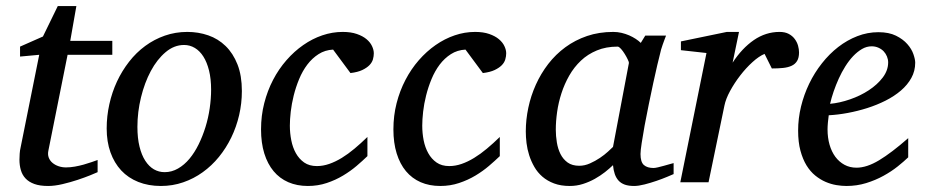

<svg xmlns="http://www.w3.org/2000/svg" viewBox="-20 -599 3045 631"><path d="M202.1 -418.9 139.2 -105Q136.2 -91.8 140.1 -81.3Q144 -70.8 152.6 -63.7Q161.1 -56.6 172.6 -52.7Q184.1 -48.8 196.8 -48.8Q210.9 -48.8 226.1 -51.5Q241.2 -54.2 255.1 -58.1Q269 -62 281 -66.2Q293 -70.3 300.8 -73.2V-33.2Q294.4 -30.3 276.4 -22.9Q258.3 -15.6 234.9 -7.8Q211.4 0 185.5 6.1Q159.7 12.2 138.2 12.2Q110.8 12.2 92.8 5.6Q74.7 -1 64 -12.5Q53.2 -23.9 48.6 -39.8Q43.9 -55.7 43.9 -74.2Q43.9 -84 44.7 -94.2Q45.4 -104.5 47.9 -115.2L108.9 -418.9L45.9 -413.1V-445.8L121.1 -479L169.9 -579.1H231L210.9 -464.8H349.1V-418.9Z M673.8 -304.2Q673.8 -339.8 667 -367.2Q660.2 -394.5 648.4 -413.1Q636.7 -431.6 620.4 -441.4Q604 -451.2 585 -451.2Q552.2 -451.2 524.2 -427.5Q496.1 -403.8 475.6 -365.5Q455.1 -327.1 443.4 -279.1Q431.6 -231 431.6 -182.1Q431.6 -145 438.5 -117.2Q445.3 -89.4 457.5 -70.6Q469.7 -51.8 485.8 -42.5Q502 -33.2 521 -33.2Q544.4 -33.2 565.2 -45.2Q585.9 -57.1 602.8 -77.4Q619.6 -97.7 632.8 -124.5Q646 -151.4 655.3 -181.4Q664.6 -211.4 669.2 -243.2Q673.8 -274.9 673.8 -304.2ZM774.9 -299.8Q774.9 -259.3 765.9 -220.5Q756.8 -181.6 740 -147Q723.1 -112.3 699.5 -83.3Q675.8 -54.2 646.2 -33Q616.7 -11.7 582 0.2Q547.4 12.2 508.8 12.2Q467.8 12.2 434.6 -1Q401.4 -14.2 378.4 -38.8Q355.5 -63.5 343 -98.4Q330.6 -133.3 330.6 -176.8Q330.6 -217.3 339.4 -256.6Q348.1 -295.9 364.5 -331.1Q380.9 -366.2 404.3 -396.2Q427.7 -426.3 457.3 -448Q486.8 -469.7 521.7 -481.9Q556.6 -494.1 595.7 -494.1Q631.8 -494.1 664.3 -482.9Q696.8 -471.7 721.4 -447.8Q746.1 -423.8 760.5 -387.2Q774.9 -350.6 774.9 -299.8Z M1208.5 -423.8Q1208.5 -414.1 1205.6 -403.8Q1202.6 -393.6 1194.1 -384.8Q1185.5 -376 1170.7 -368.9Q1155.8 -361.8 1131.8 -358.9L1074.7 -436Q1047.9 -434.6 1026.9 -421.1Q1005.9 -407.7 990 -386.7Q974.1 -365.7 963.1 -339.1Q952.1 -312.5 945.3 -285.2Q938.5 -257.8 935.5 -231.9Q932.6 -206.1 932.6 -186Q932.6 -161.6 937.3 -137.9Q941.9 -114.3 952.4 -95.5Q962.9 -76.7 979.7 -64.9Q996.6 -53.2 1021.5 -53.2Q1041.5 -53.2 1062 -60.3Q1082.5 -67.4 1103.3 -80.1Q1124 -92.8 1145 -110.4Q1166 -127.9 1187.5 -148.9V-85.9Q1171.9 -70.8 1151.9 -53.7Q1131.8 -36.6 1107.4 -22Q1083 -7.3 1054 2.4Q1024.9 12.2 991.7 12.2Q956.1 12.2 927.5 -0.2Q898.9 -12.7 879.2 -36.4Q859.4 -60.1 848.6 -94.7Q837.9 -129.4 837.9 -173.8Q837.9 -218.8 848.4 -259.8Q858.9 -300.8 877.4 -336.4Q896 -372.1 921.4 -401.1Q946.8 -430.2 976.6 -450.9Q1006.3 -471.7 1039.3 -482.9Q1072.3 -494.1 1106.4 -494.1Q1133.3 -494.1 1152.8 -487.3Q1172.4 -480.5 1184.6 -470.2Q1196.8 -460 1202.6 -447.5Q1208.5 -435.1 1208.5 -423.8Z M1643.6 -423.8Q1643.6 -414.1 1640.6 -403.8Q1637.7 -393.6 1629.2 -384.8Q1620.6 -376 1605.7 -368.9Q1590.8 -361.8 1566.9 -358.9L1509.8 -436Q1482.9 -434.6 1461.9 -421.1Q1440.9 -407.7 1425 -386.7Q1409.2 -365.7 1398.2 -339.1Q1387.2 -312.5 1380.4 -285.2Q1373.5 -257.8 1370.6 -231.9Q1367.7 -206.1 1367.7 -186Q1367.7 -161.6 1372.3 -137.9Q1377 -114.3 1387.5 -95.5Q1397.9 -76.7 1414.8 -64.9Q1431.6 -53.2 1456.5 -53.2Q1476.6 -53.2 1497.1 -60.3Q1517.6 -67.4 1538.3 -80.1Q1559.1 -92.8 1580.1 -110.4Q1601.1 -127.9 1622.6 -148.9V-85.9Q1606.9 -70.8 1586.9 -53.7Q1566.9 -36.6 1542.5 -22Q1518.1 -7.3 1489 2.4Q1460 12.2 1426.8 12.2Q1391.1 12.2 1362.5 -0.2Q1334 -12.7 1314.2 -36.4Q1294.4 -60.1 1283.7 -94.7Q1272.9 -129.4 1272.9 -173.8Q1272.9 -218.8 1283.4 -259.8Q1293.9 -300.8 1312.5 -336.4Q1331.1 -372.1 1356.4 -401.1Q1381.8 -430.2 1411.6 -450.9Q1441.4 -471.7 1474.4 -482.9Q1507.3 -494.1 1541.5 -494.1Q1568.4 -494.1 1587.9 -487.3Q1607.4 -480.5 1619.6 -470.2Q1631.8 -460 1637.7 -447.5Q1643.6 -435.1 1643.6 -423.8Z M2046.9 -392.1Q2047.4 -394.5 2043.2 -403.3Q2039.1 -412.1 2033.2 -421.6Q2027.3 -431.2 2020.8 -438.5Q2014.2 -445.8 2009.8 -445.8Q1971.7 -445.8 1941.7 -433.3Q1911.6 -420.9 1889.2 -399.7Q1866.7 -378.4 1850.8 -350.6Q1835 -322.8 1825.2 -292.5Q1815.4 -262.2 1811 -231.4Q1806.6 -200.7 1806.6 -172.9Q1806.6 -151.9 1810.1 -130.9Q1813.5 -109.9 1822 -92.8Q1830.6 -75.7 1845.5 -64.9Q1860.4 -54.2 1883.8 -54.2Q1901.4 -54.2 1918.9 -62Q1936.5 -69.8 1951.7 -80.1Q1966.8 -90.3 1978 -100.6Q1989.3 -110.8 1994.6 -116.2ZM2193.8 -26.9Q2188 -24.4 2172.4 -17.8Q2156.7 -11.2 2137.5 -4.6Q2118.2 2 2098.4 7.1Q2078.6 12.2 2064 12.2Q2045.9 12.2 2033.4 7.8Q2021 3.4 2012.9 -5.4Q2004.9 -14.2 2000.5 -26.9Q1996.1 -39.6 1994.6 -56.2Q1983.4 -45.4 1968.3 -33.4Q1953.1 -21.5 1934.8 -11.2Q1916.5 -1 1895.8 5.6Q1875 12.2 1852.5 12.2Q1823.2 12.2 1801 3.9Q1778.8 -4.4 1762.7 -18.3Q1746.6 -32.2 1736.1 -50.5Q1725.6 -68.8 1719.2 -88.6Q1712.9 -108.4 1710.4 -128.7Q1708 -148.9 1708 -167Q1708 -205.6 1716.3 -244.9Q1724.6 -284.2 1741 -320.6Q1757.3 -356.9 1781.7 -388.7Q1806.2 -420.4 1838.1 -443.8Q1870.1 -467.3 1909.4 -480.7Q1948.7 -494.1 1995.6 -494.1Q2009.3 -494.1 2022.7 -491Q2036.1 -487.8 2047.9 -482.7Q2059.6 -477.5 2069.3 -471.2Q2079.1 -464.8 2085.9 -458L2100.6 -481.9H2168.9Q2166.5 -476.1 2163.6 -468Q2160.6 -460 2157.7 -451.7Q2154.8 -443.4 2152.6 -436Q2150.4 -428.7 2149.9 -424.8Q2146.5 -411.6 2140.1 -385Q2133.8 -358.4 2126.7 -325.2Q2119.6 -292 2112.1 -255.6Q2104.5 -219.2 2098.6 -186.8Q2092.8 -154.3 2088.9 -129.2Q2085 -104 2085 -92.8Q2085 -66.4 2096.2 -56.6Q2107.4 -46.9 2127.9 -46.9Q2132.8 -46.9 2142.3 -49.1Q2151.9 -51.3 2162.1 -54.2Q2172.4 -57.1 2181.2 -59.6Q2189.9 -62 2193.8 -63Z M2606 -426.8Q2606 -409.2 2599.6 -398.7Q2593.3 -388.2 2581.5 -382.8Q2569.8 -377.4 2553.5 -375.7Q2537.1 -374 2516.6 -374L2492.7 -421.9Q2474.1 -414.1 2452.9 -394.8Q2431.6 -375.5 2412.6 -350.8Q2393.6 -326.2 2379.4 -300Q2365.2 -273.9 2360.8 -252L2308.6 0H2215.8L2301.8 -424.8L2217.8 -434.1V-462.9L2368.7 -494.1H2408.7L2387.7 -393.1Q2418.5 -440.4 2457.5 -467.3Q2496.6 -494.1 2542 -494.1Q2560.1 -494.1 2572.3 -487.5Q2584.5 -481 2592 -470.7Q2599.6 -460.4 2602.8 -448.7Q2606 -437 2606 -426.8Z M2898.9 -394Q2898.9 -403.8 2895 -413.3Q2891.1 -422.9 2884.3 -430.2Q2877.4 -437.5 2867.2 -442.1Q2856.9 -446.8 2844.7 -446.8Q2828.1 -446.8 2813 -438Q2797.9 -429.2 2783.9 -414.6Q2770 -399.9 2758.1 -380.9Q2746.1 -361.8 2736.6 -340.8Q2727.1 -319.8 2719.7 -298.3Q2712.4 -276.9 2708 -257.8Q2739.7 -260.7 2773.7 -272.5Q2807.6 -284.2 2835.4 -302.5Q2863.3 -320.8 2881.1 -344.2Q2898.9 -367.7 2898.9 -394ZM2987.8 -393.1Q2987.8 -365.7 2975.1 -342.8Q2962.4 -319.8 2940.7 -301.3Q2918.9 -282.7 2890.4 -268.3Q2861.8 -253.9 2830.3 -243.9Q2798.8 -233.9 2766.1 -227.8Q2733.4 -221.7 2703.6 -220.2Q2702.1 -210.4 2700.9 -196.8Q2699.7 -183.1 2699.7 -173.8Q2699.7 -146.5 2706.3 -123.5Q2712.9 -100.6 2725.3 -83.7Q2737.8 -66.9 2755.4 -57.4Q2772.9 -47.9 2794.9 -47.9Q2828.6 -47.9 2869.1 -72.3Q2909.7 -96.7 2964.8 -145V-82Q2950.7 -68.4 2930.2 -52Q2909.7 -35.6 2883.5 -21.2Q2857.4 -6.8 2826.7 2.7Q2795.9 12.2 2761.7 12.2Q2746.6 12.2 2728.8 9.3Q2710.9 6.3 2693.4 -1.2Q2675.8 -8.8 2659.4 -22Q2643.1 -35.2 2630.6 -55.4Q2618.2 -75.7 2610.6 -103.8Q2603 -131.8 2603 -169.9Q2603 -209.5 2612.5 -248.8Q2622.1 -288.1 2639.4 -324Q2656.7 -359.9 2681.2 -390.9Q2705.6 -421.9 2734.9 -444.6Q2764.2 -467.3 2797.6 -480.2Q2831.1 -493.2 2866.7 -493.2Q2901.4 -493.2 2924.6 -481.7Q2947.8 -470.2 2961.9 -454.1Q2976.1 -438 2981.9 -420.9Q2987.8 -403.8 2987.8 -393.1Z"/></svg>

Font: Charis SIL Afr
Style: Italic
Weight: 400
Italic angle: -11°
Foundry: SIL International
Version: Version 5.000